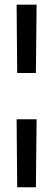

<svg xmlns="http://www.w3.org/2000/svg" viewBox="-20 -589 225 812"><path d="M134.8 -569.3 131.8 -280.3H52.7L50.3 -569.3ZM134.8 -84.5 131.8 203.1H52.7L50.3 -84.5Z"/></svg>

Font: Parastoo Print
Style: Print-Bold
Weight: 700
Foundry: Saber Rastikerdar (saber.rastikerdar@gmail.com)
Version: Version 1.0.0-alpha3